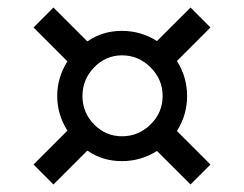

<svg xmlns="http://www.w3.org/2000/svg" viewBox="-20 -611 649 510"><path d="M450 -263 539 -174 486 -121 397 -210Q354 -183 304 -183Q252 -183 212 -211L122 -121L69 -174L159 -264Q132 -307 132 -356Q132 -405 159 -448L69 -538L122 -591L212 -501Q252 -529 304 -529Q354 -529 397 -502L486 -591L539 -538L450 -449Q477 -406 477 -356Q477 -306 450 -263ZM304 -249Q348 -249 380 -280.5Q412 -312 412 -356Q412 -400 380 -432Q348 -464 304 -464Q261 -464 230 -432Q199 -400 199 -356Q199 -312 230 -280.5Q261 -249 304 -249Z"/></svg>

Font: Exo SemiBold
Style: Regular
Weight: 600
Designer: Natanael Gama
Foundry: Natanael Gama
Version: Version 1.500